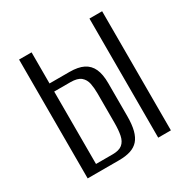

<svg xmlns="http://www.w3.org/2000/svg" viewBox="-140 -708 799 825"><g transform="rotate(-30 259.0 -295.5)"><path d="M62.7 0V-589.6H124.7V-435.3H223.7Q266.5 -435.3 292.7 -422.1Q318.9 -408.9 331.4 -381.5Q343.9 -354.1 343.9 -309.8V-146.8Q343.9 -105.4 336.6 -77.2Q329.3 -49 314.4 -32.2Q299.5 -15.4 275.7 -7.7Q251.9 0 218.6 0ZM124.7 -35.8H206.8Q239.5 -35.8 255.4 -49Q271.4 -62.2 276.7 -87.7Q281.9 -113.2 281.9 -149.6V-295.3Q281.9 -322.4 277.4 -345Q272.8 -367.6 256.5 -381.4Q240.2 -395.1 205.1 -395.1H124.7ZM412.7 0V-591H475.6V0Z"/></g></svg>

Font: Alumni Sans SC Thin
Style: Regular
Weight: 100
Designer: Robert E. Leuschke
Foundry: Robert E. Leuschke
Version: Version 1.018